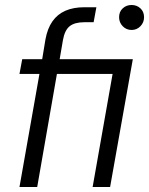

<svg xmlns="http://www.w3.org/2000/svg" viewBox="-20 -749 597 769"><path d="M58 0 138 -453H58L69 -512H149L162 -591Q170 -635 190 -663.5Q210 -692 242 -706Q274 -720 318 -720H366L355 -660H318Q279 -660 259 -644Q239 -628 232 -588L219 -512H512L421 0H351L431 -453H208L129 0ZM507 -629Q486 -629 471.5 -644Q457 -659 457 -680Q457 -702 471.5 -715.5Q486 -729 507 -729Q528 -729 542.5 -715.5Q557 -702 557 -680Q557 -659 542.5 -644Q528 -629 507 -629Z"/></svg>

Font: DM Sans 12pt Light
Style: Italic
Weight: 300
Italic angle: -10°
Version: Version 4.004;gftools[0.9.30]